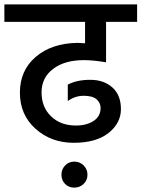

<svg xmlns="http://www.w3.org/2000/svg" viewBox="-44 -670 647 878"><path d="M253.5 171Q237 154 237 129Q237 104 254 86.5Q271 69 296 69Q321 69 338.5 86.5Q356 104 356 129Q356 154 338.5 171Q321 188 295.5 188Q270 188 253.5 171ZM266 -283Q307 -305 369 -305Q431 -305 470 -270Q509 -235 509 -171Q509 -107 452.5 -62Q396 -17 293 -17Q190 -17 118.5 -81Q47 -145 47 -246.5Q47 -348 119.5 -410Q192 -472 310 -474Q321 -474 345 -472V-570H-24V-650H583V-570H441V-385Q384 -395 339 -395Q252 -395 199 -355Q146 -315 146 -247.5Q146 -180 189.5 -138Q233 -96 303 -96Q352 -96 384 -117Q416 -138 416 -176Q416 -200 397.5 -216Q379 -232 339 -232Q299 -232 266 -208Z"/></svg>

Font: Hind Medium
Style: Regular
Weight: 500
Designer: Manushi Parikh, Satya Rajpurohit
Foundry: Indian Type Foundry
Version: Version 1.201;PS 1.0;hotconv 1.0.78;makeotf.lib2.5.61930; tt